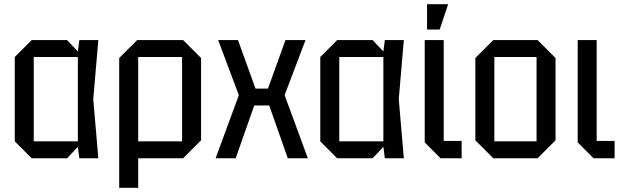

<svg xmlns="http://www.w3.org/2000/svg" viewBox="-20 -750 2948 910"><path d="M130 0 50 -80V-480L130 -560H298L349 -506L356 -560H446L422 -280L446 0H356L349 -54L298 0ZM140 -80H349V-480H140Z M545 140V-475L630 -560H848L933 -475V-85L848 0H635V140ZM843 -480H635V-80H843Z M1002 0 1112 -299 1014 -560H1108L1191 -330H1250L1333 -560H1428L1329 -299L1439 0H1344L1256 -250H1185L1097 0Z M1578 0 1498 -80V-480L1578 -560H1746L1797 -506L1804 -560H1894L1870 -280L1894 0H1804L1797 -54L1746 0ZM1588 -80H1797V-480H1588Z M1993 -560H2083V-82H2168V0H2068L1993 -75ZM2004 -610V-730H2104L2064 -610Z M2233 -85V-475L2318 -560H2528L2613 -475V-85L2528 0H2318ZM2323 -80H2523V-480H2323Z M2718 -560H2808V-82H2893V0H2793L2718 -75Z"/></svg>

Font: Tektur SemiCondensed
Style: Regular
Weight: 400
Width: 4
Designer: Adam Jagosz
Foundry: Adam Jagosz
Version: Version 1.005;gftools[0.9.30]